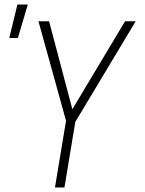

<svg xmlns="http://www.w3.org/2000/svg" viewBox="-20 -829 640 849"><path d="M223 0 272 -295 150 -735H197L300 -346L533 -735H580L313 -290L265 0ZM21 -661 57 -809H103L59 -661Z"/></svg>

Font: Iosevka Extralight Extended
Style: Italic
Weight: 200
Width: 7
Italic angle: -9°
Monospace: yes
Designer: Belleve Invis
Foundry: Belleve Invis
Version: Version 32.5.0; ttfautohint (v1.8.4)